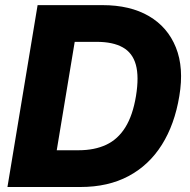

<svg xmlns="http://www.w3.org/2000/svg" viewBox="-20 -748 758 768"><path d="M301.8 0H84.5L108.4 -147H294.4Q357.9 -147 404.8 -168.9Q451.7 -190.9 481.4 -238.8Q511.2 -286.6 523.9 -363.8Q536.6 -441.4 523.4 -489Q510.3 -536.6 470.9 -558.6Q431.6 -580.6 367.2 -580.6H177.2L201.7 -727.5H389.6Q500.5 -727.5 575.7 -683.6Q650.9 -639.6 683.6 -558.1Q716.3 -476.6 697.3 -363.8Q678.7 -250.5 627.4 -168.9Q576.2 -87.4 494.4 -43.7Q412.6 0 301.8 0ZM303.2 -727.5 182.6 0H9.8L130.4 -727.5Z"/></svg>

Font: Inter 18pt ExtraBold
Style: Italic
Weight: 800
Italic angle: -9.3988°
Designer: Rasmus Andersson
Foundry: rsms
Version: Version 4.001;git-66647c0bb